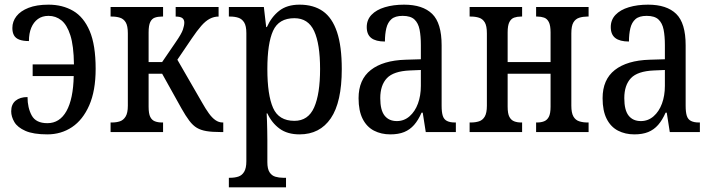

<svg xmlns="http://www.w3.org/2000/svg" viewBox="-20 -566 3053 823"><path d="M183 10Q123 10 89 -5Q55 -20 41.5 -43Q28 -66 28 -89Q28 -119 47 -134.5Q66 -150 98 -150Q98 -104 116 -71Q134 -38 183 -38Q236 -38 265 -90Q294 -142 296 -240H120V-290H297Q296 -370 281.5 -415Q267 -460 243 -479Q219 -498 188 -498Q161 -498 142.5 -484.5Q124 -471 114 -447Q104 -423 104 -390Q79 -390 63 -396Q47 -402 40 -414.5Q33 -427 33 -446Q33 -474 50.5 -496.5Q68 -519 102.5 -532.5Q137 -546 188 -546Q248 -546 293.5 -519.5Q339 -493 364.5 -433Q390 -373 390 -271Q390 -177 362.5 -114.5Q335 -52 288.5 -21Q242 10 183 10Z M454 0V-41H460Q479 -41 494 -46Q509 -51 518.5 -66.5Q528 -82 528 -113V-423Q528 -455 519 -470Q510 -485 494.5 -490Q479 -495 460 -495H454V-536H679V-495H674Q657 -495 644 -490.5Q631 -486 624 -471.5Q617 -457 617 -427V-300H675L733 -385Q758 -421 764 -439Q770 -457 770 -469Q770 -482 761.5 -488.5Q753 -495 733 -495V-536H917V-495Q897 -495 879 -485.5Q861 -476 843 -455.5Q825 -435 802 -401L724 -286L727 -333L847 -125Q861 -100 875 -80.5Q889 -61 903.5 -51Q918 -41 934 -41H937V0H925Q889 0 865 -4Q841 -8 824 -18Q807 -28 791.5 -48.5Q776 -69 758 -101L675 -250H617V-109Q617 -79 624 -65Q631 -51 644 -46Q657 -41 674 -41H679V0Z M961 237V196H967Q986 196 1001.5 191Q1017 186 1026.5 170.5Q1036 155 1036 125V-424Q1036 -455 1026.5 -470Q1017 -485 1001.5 -490Q986 -495 967 -495H961V-536H1111L1121 -450H1124Q1143 -493 1176.5 -519.5Q1210 -546 1264 -546Q1324 -546 1364 -518Q1404 -490 1424.5 -429Q1445 -368 1445 -270Q1445 -128 1398 -59Q1351 10 1264 10Q1212 10 1178.5 -14.5Q1145 -39 1126 -80H1123Q1124 -65 1124.5 -46Q1125 -27 1125.5 -6.5Q1126 14 1126 34V129Q1126 158 1135.5 172.5Q1145 187 1160.5 191.5Q1176 196 1193 196H1206V237ZM1242 -48Q1301 -48 1326.5 -105.5Q1352 -163 1352 -270Q1352 -378 1326.5 -433Q1301 -488 1242 -488Q1175 -488 1150.5 -434Q1126 -380 1126 -270Q1126 -159 1150.5 -103.5Q1175 -48 1242 -48Z M1653 10Q1614 10 1583 -6Q1552 -22 1534.5 -56.5Q1517 -91 1517 -145Q1517 -225 1569.5 -266Q1622 -307 1718 -310L1784 -312V-373Q1784 -411 1778.5 -439Q1773 -467 1756.5 -482.5Q1740 -498 1706 -498Q1674 -498 1658 -484Q1642 -470 1636 -445Q1630 -420 1630 -388Q1591 -388 1571.5 -403Q1552 -418 1552 -450Q1552 -481 1572.5 -502.5Q1593 -524 1629.5 -535Q1666 -546 1712 -546Q1792 -546 1832.5 -506.5Q1873 -467 1873 -372V-113Q1873 -85 1878 -69.5Q1883 -54 1896 -47.5Q1909 -41 1929 -41H1934V0H1805L1792 -83H1787Q1773 -51 1755 -30.5Q1737 -10 1712.5 0Q1688 10 1653 10ZM1681 -47Q1712 -47 1735.5 -67.5Q1759 -88 1771.5 -122Q1784 -156 1784 -198V-266L1737 -264Q1667 -261 1638.5 -231Q1610 -201 1610 -145Q1610 -94 1628.5 -70.5Q1647 -47 1681 -47Z M1993 0V-41H1999Q2018 -41 2033.5 -46Q2049 -51 2058 -66.5Q2067 -82 2067 -113V-423Q2067 -455 2058 -470Q2049 -485 2033.5 -490Q2018 -495 1999 -495H1993V-536H2218V-495H2213Q2197 -495 2184 -490.5Q2171 -486 2163.5 -471.5Q2156 -457 2156 -427V-300H2340V-427Q2340 -457 2332.5 -471.5Q2325 -486 2312 -490.5Q2299 -495 2283 -495H2278V-536H2503V-495H2497Q2479 -495 2463 -490Q2447 -485 2438 -470Q2429 -455 2429 -423V-113Q2429 -82 2438 -66.5Q2447 -51 2463 -46Q2479 -41 2497 -41H2503V0H2278V-41H2283Q2299 -41 2312 -46Q2325 -51 2332.5 -65Q2340 -79 2340 -109V-250H2156V-109Q2156 -79 2163.5 -65Q2171 -51 2184 -46Q2197 -41 2213 -41H2218V0Z M2699 10Q2660 10 2629 -6Q2598 -22 2580.5 -56.5Q2563 -91 2563 -145Q2563 -225 2615.5 -266Q2668 -307 2764 -310L2830 -312V-373Q2830 -411 2824.5 -439Q2819 -467 2802.5 -482.5Q2786 -498 2752 -498Q2720 -498 2704 -484Q2688 -470 2682 -445Q2676 -420 2676 -388Q2637 -388 2617.5 -403Q2598 -418 2598 -450Q2598 -481 2618.5 -502.5Q2639 -524 2675.5 -535Q2712 -546 2758 -546Q2838 -546 2878.5 -506.5Q2919 -467 2919 -372V-113Q2919 -85 2924 -69.5Q2929 -54 2942 -47.5Q2955 -41 2975 -41H2980V0H2851L2838 -83H2833Q2819 -51 2801 -30.5Q2783 -10 2758.5 0Q2734 10 2699 10ZM2727 -47Q2758 -47 2781.5 -67.5Q2805 -88 2817.5 -122Q2830 -156 2830 -198V-266L2783 -264Q2713 -261 2684.5 -231Q2656 -201 2656 -145Q2656 -94 2674.5 -70.5Q2693 -47 2727 -47Z"/></svg>

Font: Noto Serif Condensed
Style: Regular
Weight: 400
Width: 3
Designer: Monotype Design Team
Foundry: Monotype Imaging Inc.
Version: Version 2.015